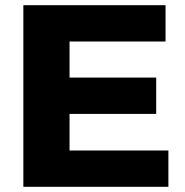

<svg xmlns="http://www.w3.org/2000/svg" viewBox="-20 -720 714 740"><path d="M70 0V-700H618V-560H248V-421H582V-281H248V-140H629V0Z"/></svg>

Font: Trueno
Style: Bd
Weight: 700
Designer: Julieta Ulanovsky
Foundry: Julieta Ulanovsky
Version: Version 3.001b